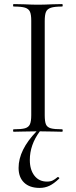

<svg xmlns="http://www.w3.org/2000/svg" viewBox="-20 -645 372 940"><path d="M284 0Q256 0 240 -1L175 -2Q126 64 126 138Q126 186 148.5 215Q171 244 210 244Q227 244 238 238.5Q249 233 262 222H264Q267 222 269.5 225Q272 228 269 230Q244 254 222 264.5Q200 275 174 275Q125 275 98 249Q71 223 71 177Q71 89 159 -2L95 -1Q77 0 47 0Q44 0 44 -6Q44 -12 47 -12Q85 -12 102.5 -17Q120 -22 126.5 -36.5Q133 -51 133 -81V-544Q133 -574 126.5 -588Q120 -602 102.5 -607.5Q85 -613 47 -613Q44 -613 44 -619Q44 -625 47 -625L97 -624Q139 -622 165 -622Q195 -622 237 -624L284 -625Q287 -625 287 -619Q287 -613 284 -613Q247 -613 229 -607Q211 -601 205 -586.5Q199 -572 199 -542V-81Q199 -50 205 -36Q211 -22 228.5 -17Q246 -12 284 -12Q287 -12 287 -6Q287 0 284 0Z"/></svg>

Font: Cormorant Garamond
Style: Regular
Weight: 400
Designer: Christian Thalmann (Catharsis Fonts)
Version: Version 3.000